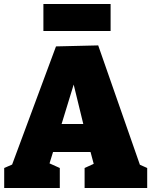

<svg xmlns="http://www.w3.org/2000/svg" viewBox="-20 -940 758 960"><path d="M689 -89 638 -135 716 -100V0H403V-100L471 -131L453 -104L426 -205L455 -180H231L252 -202L223 -108L219 -127L279 -100V0H1V-100L77 -133L32 -94L260 -708L471 -713ZM280 -294 268 -320H423L404 -289L327 -605L375 -604ZM533 -920V-785H197V-920Z"/></svg>

Font: Bitter Thin Black
Style: Regular
Weight: 900
Version: Version 3.020